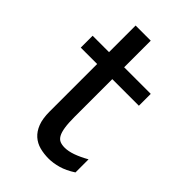

<svg xmlns="http://www.w3.org/2000/svg" viewBox="-201 -721 810 810"><g transform="rotate(45 204.0 -316.5)"><path d="M14.6 -485.8H112.3V-644.5H202.6V-485.8H361.3V-415H202.6V-190.4Q202.6 -152.8 206.3 -128.9Q210 -105 217.5 -91.6Q225.1 -78.1 236.8 -73.2Q248.5 -68.4 265.1 -68.4Q286.1 -68.4 312.5 -77.6Q338.9 -86.9 371.1 -105V-26.9Q337.4 -4.9 306.6 3.7Q275.9 12.2 250 12.2Q221.2 12.2 196.3 5.6Q171.4 -1 152.6 -17.6Q133.8 -34.2 123 -61.8Q112.3 -89.4 112.3 -131.8V-415H14.6Z"/></g></svg>

Font: Andika APac
Style: Regular
Weight: 400
Designer: Victor Gaultney, Annie Olsen, Julie Remington, Don Collingsworth, Eric Hays, Becca Hirsbrunner
Foundry: SIL International
Version: Version 5.000